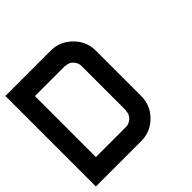

<svg xmlns="http://www.w3.org/2000/svg" viewBox="-166 -833 1000 1000"><g transform="rotate(-45 333.5 -333.5)"><path d="M333.3 -108.3Q355 -110 372.1 -126.2Q389.2 -142.5 389.2 -166.7H390.8V-500Q389.2 -521.7 373.3 -538.8Q357.5 -555.8 333.3 -555.8V-557.5H108.3V-108.3ZM333.3 0H0V-666.7H333.3Q401.7 -666.7 450.8 -617.5Q500 -568.3 500 -500V-166.7Q500 -97.5 451.2 -48.8Q402.5 0 333.3 0Z"/></g></svg>

Font: 0xA000-Squareish-Mono
Style: Squareish-Mono-Bold
Weight: 700
Version: Version 0.1